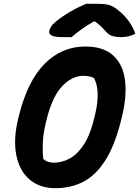

<svg xmlns="http://www.w3.org/2000/svg" viewBox="-20 -963 727 1003"><path d="M426 -720Q519 -720 570.5 -674Q622 -628 633 -544Q644 -460 615 -345L611 -329Q579 -202 530 -125Q481 -48 416 -14Q351 20 269 20Q186 20 133 -26.5Q80 -73 64.5 -156Q49 -239 76 -347L80 -363Q125 -542 214.5 -631Q304 -720 426 -720ZM217 -311Q205 -260 203.5 -214Q202 -168 206 -133Q216 -123 230.5 -118Q245 -113 260 -113Q302 -113 342.5 -134Q383 -155 418 -208Q453 -261 475 -357L478 -370Q492 -429 490 -477Q488 -525 471 -555Q459 -561 446 -564Q433 -567 416 -567Q354 -567 301.5 -509Q249 -451 220 -324ZM430 -943H494Q529 -943 551 -936.5Q573 -930 597 -910Q662 -858 687 -787Q655 -769 613 -769Q588 -769 569.5 -774Q551 -779 537 -794Q525 -808 512 -821Q499 -834 476 -851H470Q427 -826 399.5 -805.5Q372 -785 354 -769H309Q265 -769 250 -777.5Q235 -786 237 -800Q239 -811 247 -824Q255 -837 274 -852Q343 -907 430 -943Z"/></svg>

Font: Recursive Sn Csl St XBd
Style: Italic
Weight: 800
Italic angle: -15°
Version: Version 1.079;hotconv 1.0.112;makeotfexe 2.5.65598; ttfautoh